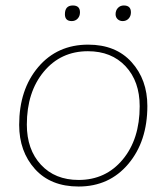

<svg xmlns="http://www.w3.org/2000/svg" viewBox="-20 -672 607 701"><path d="M242 -595Q217 -595 217 -620Q217 -652 246 -652Q272 -652 272 -627Q272 -613 263.5 -604Q255 -595 242 -595ZM428 -595Q417 -595 409.5 -602Q402 -609 402 -620Q402 -634 410.5 -643Q419 -652 432 -652Q458 -652 458 -627Q458 -613 449.5 -604Q441 -595 428 -595ZM267 9Q165 9 107.5 -55Q50 -119 50 -216Q50 -345 119.5 -427Q189 -509 302 -509Q403 -509 460.5 -445Q518 -381 518 -285Q518 -156 448.5 -73.5Q379 9 267 9ZM267 -15Q366 -15 428 -89.5Q490 -164 490 -284Q490 -375 438.5 -430Q387 -485 301 -485Q202 -485 140 -410.5Q78 -336 78 -217Q78 -126 129.5 -70.5Q181 -15 267 -15Z"/></svg>

Font: Elaine Sans ExtraLight
Style: Italic
Weight: 275
Italic angle: -13°
Designer: Wei Huang
Foundry: Wei Huang
Version: Version 2.001;December 24, 2019;FontCreator 12.0.0.2547 64-b